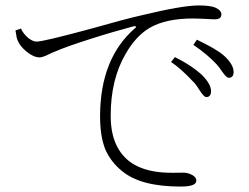

<svg xmlns="http://www.w3.org/2000/svg" viewBox="-20 -702 915 706"><path d="M644 -16C683 -16 702 -23 702 -38C702 -46 697 -53 686 -59C676 -64 666 -67 656 -67C653 -67 649 -67 642 -67C607 -66 579 -67 558 -70C521 -75 490 -86 465 -102C413 -137 387 -195 387 -276C387 -365 405 -441 442 -504C467 -548 497 -580 531 -600C571 -623 624 -634 690 -634C705 -634 724 -633 746 -632C758 -631 766 -631 770 -631C786 -631 794 -637 794 -649C794 -659 787 -667 772 -674C760 -679 740 -682 711 -682C670 -682 602 -670 506 -647C465 -638 401 -621 313 -596C198 -565 132 -549 114 -549C95 -549 68 -572 57 -597L37 -590C37 -589 37 -587 38 -584C40 -569 42 -559 45 -553C51 -538 62 -525 78 -512C95 -498 111 -491 126 -491C133 -491 145 -495 161 -503C169 -507 175 -510 179 -511C208 -524 251 -539 307 -557C366 -576 421 -592 470 -605C481 -608 483 -602 476 -598C391 -524 348 -416 348 -274C348 -223 355 -182 368 -151C381 -122 401 -95 430 -72C475 -35 546 -16 644 -16ZM738 -345C750 -345 756 -352 756 -367C756 -384 745 -404 723 -426C696 -451 662 -473 623 -492L609 -474C632 -459 659 -435 689 -403C692 -400 695 -397 696 -396C701 -390 707 -381 714 -370C725 -353 733 -345 738 -345ZM821 -416C833 -416 839 -423 839 -437C839 -456 827 -476 804 -497C785 -514 752 -533 704 -556L691 -537C725 -514 754 -490 777 -465C782 -459 789 -451 796 -440C807 -424 815 -416 821 -416Z"/></svg>

Font: AllPunType ExtraLight
Style: Regular
Weight: 280
Version: 1.0